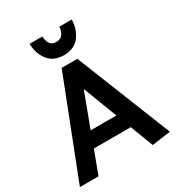

<svg xmlns="http://www.w3.org/2000/svg" viewBox="-209 -1033 1070 1162"><g transform="rotate(-30 325.5 -451.5)"><path d="M470 -903Q470 -840 434 -790Q398 -740 323 -739Q248 -740 212 -790Q176 -840 176 -903H265Q265 -877 277.5 -854.5Q290 -832 323 -832Q355 -832 369 -854.5Q383 -877 383 -903ZM323 -502 234 -265H414ZM381 -680 645 -18 515 0 454 -160H196L136 0H6L271 -680Z"/></g></svg>

Font: Palanquin
Style: Bold
Weight: 700
Designer: Pria Ravichandran
Version: Version 1.0.4